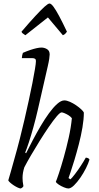

<svg xmlns="http://www.w3.org/2000/svg" viewBox="-20 -1070 561 1090"><path d="M98 0Q92 0 81 -5Q70 -10 58.5 -17.5Q47 -25 38 -33Q29 -41 27 -46Q33 -65 41 -94Q49 -123 58.5 -156.5Q68 -190 77 -223Q86 -256 93 -284Q106 -334 118.5 -389Q131 -444 143 -498Q155 -552 164 -598.5Q173 -645 178.5 -678Q184 -711 184 -724Q184 -733 178.5 -736.5Q173 -740 163 -740H104Q104 -746 106 -756Q108 -766 110 -770Q133 -780 152.5 -786.5Q172 -793 188 -796.5Q204 -800 215 -800Q232 -800 247 -791Q262 -782 262 -761Q262 -753 259.5 -736Q257 -719 251 -693L194 -444Q183 -396 169.5 -347.5Q156 -299 143.5 -261Q131 -223 123 -204L128 -200Q145 -234 166 -274Q187 -314 210.5 -354Q234 -394 258 -427Q282 -460 304.5 -480Q327 -500 345 -500Q359 -500 377 -492Q395 -484 412.5 -472Q430 -460 442 -448.5Q454 -437 456 -431Q456 -393 448 -346Q440 -299 427.5 -251Q415 -203 402.5 -161.5Q390 -120 380.5 -92.5Q371 -65 369 -59L380 -52Q389 -60 405.5 -81.5Q422 -103 439 -129Q456 -155 467 -175Q474 -175 480 -172Q486 -169 488 -164Q482 -143 468 -115Q454 -87 436 -61Q418 -35 400 -17.5Q382 0 368 0Q359 0 343 -6.5Q327 -13 313.5 -22Q300 -31 297 -38Q302 -49 314.5 -86.5Q327 -124 342 -177Q357 -230 370 -288Q383 -346 388 -399Q380 -409 368.5 -416Q357 -423 346 -427.5Q335 -432 330 -432Q321 -432 301.5 -409Q282 -386 257 -349.5Q232 -313 205.5 -270.5Q179 -228 156 -188.5Q133 -149 118 -120Q113 -104 110.5 -89.5Q108 -75 108 -60Q108 -51 109 -39.5Q110 -28 113 -13Q112 -11 109 -7.5Q106 -4 98 0ZM124 -870Q115 -876 109.5 -880Q104 -884 102 -890Q149 -945 181.5 -980Q214 -1015 233.5 -1032.5Q253 -1050 261 -1050Q270 -1050 283.5 -1032Q297 -1014 316 -978.5Q335 -943 360 -890Q357 -886 352 -880Q347 -874 337 -870L252 -971Z"/></svg>

Font: Texturina 12pt Thin
Style: Italic
Weight: 250
Italic angle: -11°
Designer: Guillermo Torres Carreño
Foundry: Omnibus-Type
Version: Version 1.002